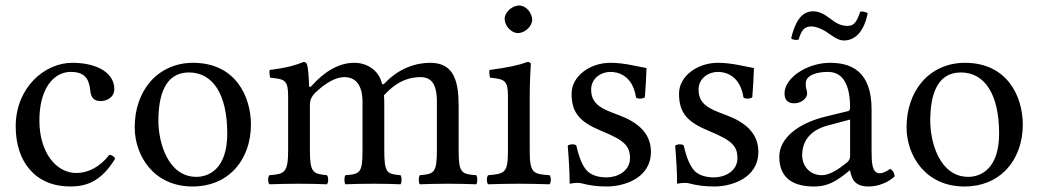

<svg xmlns="http://www.w3.org/2000/svg" viewBox="-20 -667 3774 697"><path d="M398 -91C394 -100 386 -104 377 -105C343 -61 300 -39 257 -39C184 -39 123 -113 123 -230C123 -340 171 -406 237 -406C296 -406 304 -371 308 -336C311 -309 325 -300 346 -300C367 -300 395 -313 395 -344C395 -399 338 -439 242 -439C143 -439 37 -350 37 -208C37 -79 109 10 235 10C295 10 348 -9 398 -91Z M469 -205C469 -103 537 10 679 10C743.4 10 791.8 -12.7 825.9 -46C870.7 -89.8 891 -152.7 891 -214C891 -318 834 -439 681 -439C615.2 -439 560.9 -412 524.3 -369C488 -326.4 469 -268.2 469 -205ZM666 -404C752 -404 805 -326 805 -182C805 -56 740 -25 693 -25C589 -25 555 -151 555 -228C555 -315 576 -404 666 -404Z M1102 -358C1100.7 -387.7 1098.7 -423.7 1094 -434C1091.9 -438.6 1090 -442 1082 -442C1054 -431 1028 -422 959 -413C957 -407 959 -391 961 -385C1015 -380 1026 -375 1026 -317V-122C1026 -40 1013 -35 958 -31C952 -25 952 -4 958 2C988 1 1026 0 1066 0C1106 0 1136.8 1 1166.8 2C1172.8 -4 1172.8 -25 1166.8 -31C1116 -36 1105 -40 1105 -122V-286C1105 -307 1114 -319.3 1122 -328C1161.6 -366.7 1199.1 -387 1230 -387C1268 -387 1296 -363 1296 -296V-122C1296 -40 1288 -35 1234 -31C1229 -25 1229 -4 1234 2C1259 1 1296 0 1336 0C1376 0 1409 1 1434 2C1439 -4 1439 -25 1434 -31C1384 -35 1375 -40 1375 -122V-281C1375 -295 1375 -309 1374 -321C1422 -374 1467 -387 1506 -387C1544 -387 1566 -365 1566 -298V-122C1566 -40 1556 -35 1504 -31C1499 -25 1499 -4 1504 2C1529 1 1566 0 1606 0C1646 0 1681 1 1709 2C1714 -4 1714 -25 1709 -31C1654 -35 1645 -40 1645 -122V-280C1645 -369 1630 -439 1542 -439C1490.8 -439 1429.1 -420.2 1377 -365.2C1374 -362 1368 -357 1366 -365.6C1356.5 -406.6 1318 -439 1266 -439C1208 -439 1155.7 -404.6 1114 -358C1109.4 -352.9 1102.5 -346 1102 -358Z M1812 -599C1812 -573 1836 -547 1860 -547C1888 -547 1912 -573.9 1912 -595C1912 -619 1891 -647 1864 -647C1840 -647 1812 -623 1812 -599ZM1903 -122V-321.3C1903 -371 1907 -435 1907 -435C1907 -439 1902 -442 1894 -442C1865.5 -431 1826 -422 1757 -413C1755 -407 1757 -391 1759 -385C1813.5 -379.9 1824 -374 1824 -317V-122C1824 -39 1813 -36 1752 -31C1746 -25 1746 -4 1752 2C1785 1 1824 0 1864 0C1904 0 1942 1 1975 2C1981 -4 1981 -25 1975 -31C1914 -35 1903 -39 1903 -122Z M2041 -138C2045 -89 2048 -42 2048 0C2058 -2 2068 -3 2073 -3C2080 -3 2086 -3 2093 -1C2120 6 2147 10 2184 10C2240 10 2343 -17 2343 -116C2343 -184.3 2294 -224 2226 -249.2C2165.8 -271.5 2126 -287 2126 -342C2126 -383 2162 -406 2196 -406C2218 -406 2276 -398 2289 -313C2295 -307 2315 -308 2321 -314C2324 -350 2326 -387 2327 -420C2296 -425 2248 -439 2196 -439C2122 -439 2055 -391 2055 -327C2055 -254 2088 -223 2165 -191C2248 -157 2267 -136 2267 -93C2267 -44 2219 -23 2182 -23C2143 -23 2121.3 -36.3 2111 -47C2089 -70 2078 -114 2072 -139C2066 -145 2047 -144 2041 -138Z M2431 -138C2435 -89 2438 -42 2438 0C2448 -2 2458 -3 2463 -3C2470 -3 2476 -3 2483 -1C2510 6 2537 10 2574 10C2630 10 2733 -17 2733 -116C2733 -184.3 2684 -224 2616 -249.2C2555.8 -271.5 2516 -287 2516 -342C2516 -383 2552 -406 2586 -406C2608 -406 2666 -398 2679 -313C2685 -307 2705 -308 2711 -314C2714 -350 2716 -387 2717 -420C2686 -425 2638 -439 2586 -439C2512 -439 2445 -391 2445 -327C2445 -254 2478 -223 2555 -191C2638 -157 2657 -136 2657 -93C2657 -44 2609 -23 2572 -23C2533 -23 2511.3 -36.3 2501 -47C2479 -70 2468 -114 2462 -139C2456 -145 2437 -144 2431 -138Z M3056 -573C3037 -573 3020 -580 3004 -592C2984 -606 2962 -626 2932 -626C2889 -626 2866 -587 2852 -528C2858 -522 2868 -521 2879 -523C2889 -556 2899 -571 2925 -571C2942 -571 2961 -563 2979 -552C3000 -538 3021 -520 3043 -520C3089 -520 3118 -559 3130 -619C3124 -623 3114 -626 3103 -625C3089 -583 3078 -573 3056 -573ZM3066 -233V-101C3066 -88 3060 -81 3052 -75C3026 -54 2992 -31 2964 -31C2914 -31 2892 -71 2892 -102C2892 -147 2913 -193 2987 -212ZM3066 -48C3072 -17 3082.6 10 3133 10C3171.3 10 3207.3 -7 3228 -27C3226.3 -39.3 3222.3 -47.7 3211 -54C3203.5 -47.8 3186.7 -38 3174 -38C3145 -38 3144 -77 3144 -123V-270C3144 -412 3066 -439 2993 -439C2911 -439 2828 -385 2828 -328C2828 -304 2840 -292 2863 -292C2892 -292 2910 -313 2910 -326C2910 -333 2909 -340 2907 -344C2906 -347 2905 -353 2905 -364C2905 -395 2947 -406 2985 -406C3019 -406 3066 -389 3066 -276C3066 -269 3063 -265 3060 -264L2974 -243C2878 -219 2809 -166 2809 -98C2809 -16 2865 10 2935 10C2969.8 10 3000 2 3044 -32L3064 -48Z M3271 -205C3271 -103 3339 10 3481 10C3545.4 10 3593.8 -12.7 3627.9 -46C3672.7 -89.8 3693 -152.7 3693 -214C3693 -318 3636 -439 3483 -439C3417.2 -439 3362.9 -412 3326.3 -369C3290 -326.4 3271 -268.2 3271 -205ZM3468 -404C3554 -404 3607 -326 3607 -182C3607 -56 3542 -25 3495 -25C3391 -25 3357 -151 3357 -228C3357 -315 3378 -404 3468 -404Z"/></svg>

Font: Libertinus Serif
Style: Regular
Weight: 400
Designer: Philipp H. Poll
Foundry: Khaled Hosny
Version: Version 6.2